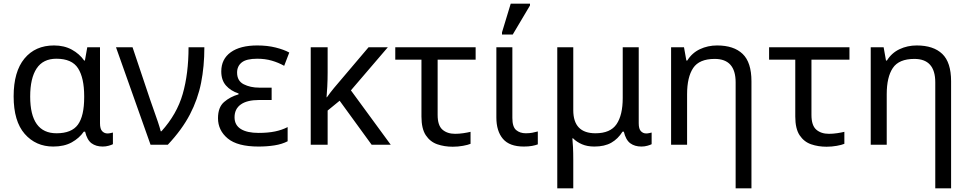

<svg xmlns="http://www.w3.org/2000/svg" viewBox="-20 -796 5332 1056"><path d="M273 10Q177 10 116 -59.5Q55 -129 55 -266Q55 -402 114.5 -474Q174 -546 277 -546Q333 -546 375 -523Q417 -500 443 -463H447L460 -536H530V-118Q530 -87 542 -74.5Q554 -62 571 -62Q579 -62 588 -64Q597 -66 601 -67V-3Q594 1 578 5.5Q562 10 545 10Q508 10 483.5 -8Q459 -26 448 -72H441Q416 -36 374.5 -13Q333 10 273 10ZM291 -63Q374 -63 408.5 -110.5Q443 -158 443 -261V-267Q443 -367 409.5 -420Q376 -473 290 -473Q217 -473 181.5 -419.5Q146 -366 146 -265Q146 -63 291 -63Z M808 0 618 -536H709L806 -247Q814 -223 826 -190Q838 -157 848.5 -125.5Q859 -94 864 -74H868Q953 -168 985 -279.5Q1017 -391 1017 -536H1104Q1104 -431 1086 -340.5Q1068 -250 1024.5 -166.5Q981 -83 903 0Z M1402 10Q1286 10 1232.5 -34.5Q1179 -79 1179 -146Q1179 -206 1212.5 -235Q1246 -264 1292 -277V-282Q1249 -296 1223 -325.5Q1197 -355 1197 -403Q1197 -471 1249 -508.5Q1301 -546 1395 -546Q1451 -546 1496.5 -534.5Q1542 -523 1571 -507L1543 -434Q1511 -452 1474.5 -462.5Q1438 -473 1395 -473Q1335 -473 1309.5 -452.5Q1284 -432 1284 -397Q1284 -351 1320.5 -332.5Q1357 -314 1405 -314H1474V-246H1405Q1339 -246 1304.5 -221.5Q1270 -197 1270 -151Q1270 -108 1304.5 -86.5Q1339 -65 1402 -65Q1454 -65 1492.5 -73Q1531 -81 1562 -97V-19Q1531 -3 1490 3.5Q1449 10 1402 10Z M2113 -536 1910 -299 2129 0H2024L1848 -242L1782 -188V0H1689V-536H1782V-397Q1782 -357 1780 -319Q1778 -281 1776 -261H1778Q1787 -274 1797.5 -287.5Q1808 -301 1817 -312L2007 -536Z M2470 11Q2424 11 2385 -2.5Q2346 -16 2322 -52Q2298 -88 2298 -155V-468H2154V-536H2596V-468H2387V-164Q2387 -106 2413.5 -83Q2440 -60 2483 -60Q2505 -60 2528.5 -63.5Q2552 -67 2568 -71V-5Q2554 1 2526.5 6Q2499 11 2470 11Z M2861 10Q2782 10 2746 -32.5Q2710 -75 2710 -150V-536H2798V-147Q2798 -98 2819 -80.5Q2840 -63 2872 -63Q2892 -63 2907.5 -66Q2923 -69 2938 -73V-2Q2925 3 2906 6.5Q2887 10 2861 10ZM2741 -606V-618L2789 -776H2895V-766L2800 -606Z M3045 240V-536H3133V-190Q3133 -63 3255 -63Q3337 -63 3371 -113Q3405 -163 3405 -257V-536H3493V-118Q3493 -87 3505 -74.5Q3517 -62 3534 -62Q3542 -62 3551 -64Q3560 -66 3564 -67V-3Q3557 1 3541 5.5Q3525 10 3508 10Q3471 10 3446.5 -8Q3422 -26 3411 -72H3404Q3379 -32 3342 -11Q3305 10 3249 10Q3210 10 3181 -2.5Q3152 -15 3132 -35H3128Q3130 -17 3131.5 13Q3133 43 3133 84V240Z M4026 240V-343Q4026 -472 3911 -472Q3826 -472 3792.5 -422Q3759 -372 3759 -278V0H3671V-536H3742L3755 -463H3760Q3786 -505 3829.5 -525.5Q3873 -546 3924 -546Q4016 -546 4064.5 -499.5Q4113 -453 4113 -349V240Z M4526 11Q4480 11 4441 -2.5Q4402 -16 4378 -52Q4354 -88 4354 -155V-468H4210V-536H4652V-468H4443V-164Q4443 -106 4469.5 -83Q4496 -60 4539 -60Q4561 -60 4584.5 -63.5Q4608 -67 4624 -71V-5Q4610 1 4582.5 6Q4555 11 4526 11Z M5124 240V-343Q5124 -472 5009 -472Q4924 -472 4890.5 -422Q4857 -372 4857 -278V0H4769V-536H4840L4853 -463H4858Q4884 -505 4927.5 -525.5Q4971 -546 5022 -546Q5114 -546 5162.5 -499.5Q5211 -453 5211 -349V240Z"/></svg>

Font: Go Noto Kurrent-Regular
Style: Regular
Weight: 400
Designer: Monotype Design Team
Foundry: Monotype Imaging Inc.
Version: Version 2.012; ttfautohint (v1.8.4.7-5d5b)